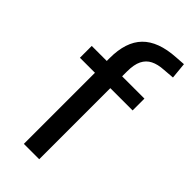

<svg xmlns="http://www.w3.org/2000/svg" viewBox="-228 -757 804 804"><g transform="rotate(45 173.5 -355.0)"><path d="M102 0V-421H13V-491H126L102 -467V-508Q102 -604 149.5 -652.5Q197 -701 296 -707L340 -710L347 -638L297 -634Q263 -632 240 -620.5Q217 -609 205 -585Q193 -561 193 -520V-475L175 -491H325V-421H193V0Z"/></g></svg>

Font: Nunito Sans 10pt SemiCondensed Medium
Style: Regular
Weight: 500
Width: 4
Designer: Vernon Adams
Foundry: Vernon Adams
Version: Version 3.101;gftools[0.9.27]